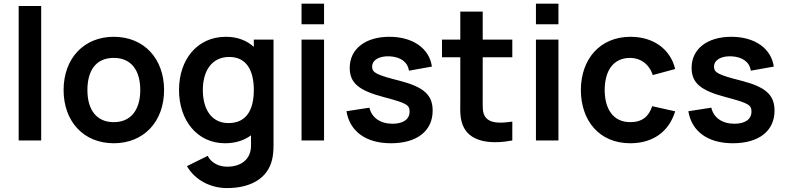

<svg xmlns="http://www.w3.org/2000/svg" viewBox="-20 -752 4207 1028"><path d="M80 0H200.5V-720H80Z M589 15C750.5 15 858.5 -101.5 858.5 -270C858.5 -437 752 -555 589 -555C429.5 -555 320.5 -439.5 320.5 -270C320.5 -103 426.5 15 589 15ZM448 -270C448 -372 492 -442 589 -442C683.5 -442 731 -374.5 731 -270C731 -168.5 684.5 -98 589 -98C496 -98 448 -165 448 -270Z M1195.5 255C1317.5 255 1412.5 206.5 1437 102C1442.5 78 1444.5 54 1444.5 26V-540H1339V-501C1301 -535.5 1251 -555 1189.5 -555C1036.5 -555 938.5 -434 938.5 -270C938.5 -108 1035.5 15 1185 15C1241 15 1287.5 -0.5 1324 -27.5V24C1325.5 101 1271 140.5 1196 140.5C1153.5 140.5 1112 121.5 1092 82.5L981 137.5C1023 211 1105.5 255 1195.5 255ZM1066 -270C1066 -368 1110.5 -447 1207.5 -447C1299.5 -447 1339 -375.5 1339 -270C1339 -165.5 1300.5 -93 1203.5 -93C1109.5 -93 1066 -171 1066 -270Z M1594.5 -622H1715V-732.5H1594.5ZM1594.5 0H1715V-540H1594.5Z M2073.5 15C2212.5 15 2296.5 -51 2296.5 -159.5C2296.5 -243.5 2249.5 -286 2120 -319.5C1993.5 -351.5 1972.5 -363.5 1972.5 -395C1972.5 -431 2010.5 -453 2067 -450.5C2125.5 -447 2163 -419.5 2169.5 -373.5L2292.5 -395.5C2279 -492.5 2191 -555 2065 -555C1936.5 -555 1852.5 -490 1852.5 -389C1852.5 -308 1900 -267.5 2035.5 -232C2157.5 -199.5 2173 -190.5 2173 -154C2173 -114 2139.5 -89.5 2082 -89.5C2016 -89.5 1970 -122 1958 -175.5L1835 -156.5C1853 -47.5 1940 15 2073.5 15Z M2723 0V-101C2655.5 -91 2599.5 -90.5 2575.5 -130.5C2562.5 -151 2564.5 -184.5 2564.5 -227.5V-445.5H2723V-540H2564.5V-690H2444.5V-540H2346.5V-445.5H2444.5V-220.5C2444.5 -158.5 2440 -113 2465 -66.5C2507 11 2616 20.5 2723 0Z M2849.5 -622H2970V-732.5H2849.5ZM2849.5 0H2970V-540H2849.5Z M3354.5 15C3475 15 3561.5 -46 3595 -156L3472 -183.5C3453.5 -128 3418.5 -98 3354.5 -98C3264 -98 3218 -167 3217.5 -270C3218 -369 3260 -442 3354.5 -442C3409.5 -442 3456.5 -408 3475 -350L3595 -382.5C3569.5 -489 3478.5 -555 3356 -555C3192 -555 3090.5 -435.5 3090 -270C3090.5 -107 3187.5 15 3354.5 15Z M3904 15C4043 15 4127 -51 4127 -159.5C4127 -243.5 4080 -286 3950.5 -319.5C3824 -351.5 3803 -363.5 3803 -395C3803 -431 3841 -453 3897.5 -450.5C3956 -447 3993.5 -419.5 4000 -373.5L4123 -395.5C4109.5 -492.5 4021.5 -555 3895.5 -555C3767 -555 3683 -490 3683 -389C3683 -308 3730.5 -267.5 3866 -232C3988 -199.5 4003.5 -190.5 4003.5 -154C4003.5 -114 3970 -89.5 3912.5 -89.5C3846.5 -89.5 3800.5 -122 3788.5 -175.5L3665.5 -156.5C3683.5 -47.5 3770.5 15 3904 15Z"/></svg>

Font: Manrope
Style: Bold
Weight: 700
Designer: Mikhail Sharanda
Foundry: Mikhail Sharanda
Version: Version 4.505;FEAKit 1.0